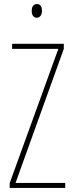

<svg xmlns="http://www.w3.org/2000/svg" viewBox="-20 -931 363 951"><path d="M163 -911C143 -911 137 -893 137 -877C137 -859 145 -843 162 -843C178 -843 188 -857 188 -878C188 -894 182 -911 163 -911ZM303 0V-25H57L296 -689V-714H40V-689H269L28 -24V0Z"/></svg>

Font: Noto Sans Devanagari ExtraCondensed Thin
Style: Regular
Weight: 100
Width: 2
Designer: Jelle Bosma - Monotype Design Team
Foundry: Monotype Imaging Inc.
Version: Version 2.004